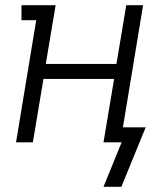

<svg xmlns="http://www.w3.org/2000/svg" viewBox="-20 -550 640 742"><path d="M380 172 450 0H380L421 -245H148L107 0H42L120 -472H63V-530H195L157 -303H430L468 -530H533L455 -58H543L449 172Z"/></svg>

Font: Iosevka Slab Light Extended
Style: Italic
Weight: 300
Width: 7
Italic angle: -9°
Monospace: yes
Designer: Belleve Invis
Foundry: Belleve Invis
Version: Version 11.1.0; ttfautohint (v1.8.3)